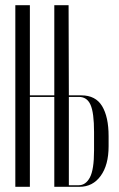

<svg xmlns="http://www.w3.org/2000/svg" viewBox="-20 -719 458 739"><path d="M95 -699V-352H189V-699H244L245 -352H293Q348 -352 373 -310.5Q398 -269 398 -195V-156Q398 -84 367.5 -42Q337 0 286 0H189V-346H95V0H39V-699ZM342 -211Q342 -285 328.5 -315.5Q315 -346 284 -346H245V-6H283Q310 -6 326 -36Q342 -66 342 -140Z"/></svg>

Font: Moniqa Cond Display
Style: Regular
Weight: 400
Width: 3
Designer: Rajesh Rajput
Foundry: Rajesh Rajput
Version: Version 1.000